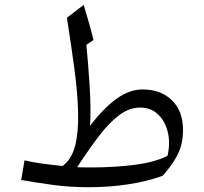

<svg xmlns="http://www.w3.org/2000/svg" viewBox="-20 -763 843 792"><path d="M567.9 -394Q643.6 -394 689.2 -349.4Q734.9 -304.7 734.9 -227.5Q734.9 -192.9 727.5 -164.3Q720.2 -135.7 702.1 -106Q684.1 -76.2 651.4 -38.1Q585.4 -14.2 507.3 -2.4Q429.2 9.3 344.7 9.3Q268.6 9.3 196.5 -0.5Q124.5 -10.3 67.4 -20.5L81.1 -101.6Q110.4 -94.2 151.1 -88.6Q191.9 -83 237.8 -78.1Q275.4 -105.5 289.8 -161.6Q304.2 -217.8 302.2 -297.9Q300.3 -377.9 287.1 -477.3Q273.9 -576.7 255.9 -689.9L325.2 -742.7Q336.4 -705.1 346.9 -668.9Q357.4 -632.8 365.7 -598.1L336.4 -578.1Q344.7 -489.7 350.1 -402.3Q355.5 -314.9 351.6 -244.6Q408.2 -317.9 461.4 -356Q514.6 -394 567.9 -394ZM558.1 -319.3Q513.2 -319.3 471.4 -287.8Q429.7 -256.3 387.5 -200.9Q345.2 -145.5 298.3 -73.2Q313 -72.8 327.9 -72.5Q342.8 -72.3 356.9 -72.3Q450.2 -72.3 534.7 -83Q619.1 -93.8 670.9 -120.1Q683.1 -172.9 672.1 -218.3Q661.1 -263.7 631.6 -291.5Q602.1 -319.3 558.1 -319.3Z"/></svg>

Font: Pinar-FD Regular
Style: FD-Regular
Weight: 400
Designer: Amin Abedi
Version: Version 3.000